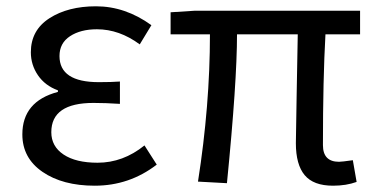

<svg xmlns="http://www.w3.org/2000/svg" viewBox="-20 -577 1191 610"><path d="M281 13Q179 13 115 -31Q51 -75 51 -150Q51 -255 164 -285V-290Q123 -305 100.5 -338Q78 -371 78 -411Q78 -481 137 -519Q196 -557 285 -557Q378 -557 461 -497L424 -436Q359 -484 288 -484Q236 -484 202.5 -462Q169 -440 169 -399Q169 -316 294 -316Q335 -316 361 -318V-247Q315 -250 277 -250Q143 -250 143 -157Q143 -112 182 -86Q221 -60 290 -60Q371 -60 439 -115L478 -54Q391 13 281 13Z M1038 13Q976 13 948 -20.5Q920 -54 920 -122Q920 -148 922.5 -276.5Q925 -405 926 -468H733Q733 -317 701 5L609 0Q647 -242 647 -468H522V-538L600 -543H1124V-468H1014Q1006 -326 1006 -116Q1006 -63 1057 -63Q1066 -63 1101 -68L1113 1Q1080 13 1038 13Z"/></svg>

Font: Noto Sans SC
Style: Regular
Weight: 400
Designer: Ryoko NISHIZUKA  (kana, bopomofo & ideographs); Paul D. Hunt (Latin, Greek & Cyrillic); Sandoll Communications , Soo-you
Foundry: Adobe
Version: Version 2.002;hotconv 1.0.116;makeotfexe 2.5.65601